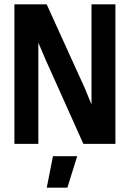

<svg xmlns="http://www.w3.org/2000/svg" viewBox="-20 -658 590 878"><path d="M361.3 0 190.4 -380.9 155.3 -462.9V-198.2V0H45.9V-638.2H193.4L367.7 -254.9L398.4 -180.2V-461.9V-638.2H507.8V0ZM333 56.2 288.1 200.2H193.8L222.2 56.2Z"/></svg>

Font: Code New Roman
Style: Bold
Weight: 700
Monospace: yes
Designer: Sam Radian
Foundry: Code New Roman
Version: Version 1.508 October 19, 2014